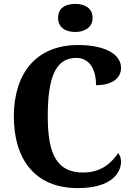

<svg xmlns="http://www.w3.org/2000/svg" viewBox="-20 -955 680 985"><path d="M366 -791C414 -791 455 -814 455 -863C455 -914 414 -935 366 -935C316 -935 278 -914 278 -863C278 -814 316 -791 366 -791ZM379 10C554 10 601 -70 601 -126C601 -141 595 -161 586 -169C554 -123 503 -70 407 -70C274 -70 225 -159 225 -358C225 -549 261 -658 371 -658C448 -658 473 -585 473 -518C558 -518 601 -556 601 -607C601 -672 527 -724 380 -724C163 -724 51 -575 51 -358C51 -137 160 10 379 10Z"/></svg>

Font: Noto Serif Armenian SemiCondensed
Style: Bold
Weight: 700
Width: 4
Designer: Monotype Design Team
Foundry: Monotype Imaging Inc.
Version: Version 2.008